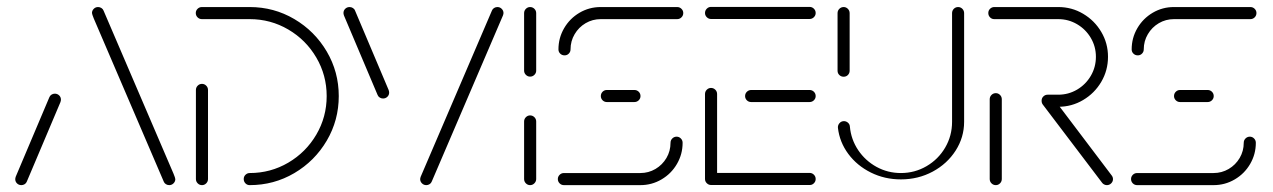

<svg xmlns="http://www.w3.org/2000/svg" viewBox="-20 -539 3706 559"><path d="M42.2 0Q34.8 0 29.6 -5Q24.4 -10 24.4 -17.4Q24.4 -20.4 25.9 -24.8L123.7 -255.9Q125.6 -260.7 130 -263.5Q134.4 -266.3 139.6 -266.3Q147 -266.3 152.2 -261.3Q157.4 -256.3 157.4 -248.9Q157.4 -245.9 155.9 -241.5L58.1 -10.4Q56.3 -5.6 51.9 -2.8Q47.4 0 42.2 0ZM490.4 -17.4Q490.4 -10.4 485.2 -5.2Q480 0 472.6 0Q467.4 0 463 -2.8Q458.5 -5.6 456.7 -10.4L253 -485.2Q250.4 -491.9 249.1 -495.6Q247.8 -499.3 247.8 -501.1Q247.8 -508.1 253 -513.3Q258.1 -518.5 265.6 -518.5Q270.7 -518.5 275.2 -515.7Q279.6 -513 281.5 -508.1L485.2 -33.3Q487.8 -26.7 489.1 -23Q490.4 -19.3 490.4 -17.4Z M568.1 -294.8Q575.2 -294.8 580.4 -289.6Q585.6 -284.4 585.6 -277V-17.8Q585.6 -10.4 580.4 -5.2Q575.2 0 568.1 0Q560.7 0 555.6 -5.2Q550.4 -10.4 550.4 -17.8V-277Q550.4 -284.4 555.6 -289.6Q560.7 -294.8 568.1 -294.8ZM689.6 -17.8Q689.6 -25.2 694.8 -30.2Q700 -35.2 707 -35.2Q767.8 -35.2 819.3 -65.4Q870.7 -95.6 900.9 -147Q931.1 -198.5 931.1 -259.3Q931.1 -320 900.9 -371.5Q870.7 -423 819.3 -453.1Q767.8 -483.3 707 -483.3H567.8Q560.4 -483.3 555.2 -488.5Q550 -493.7 550 -501.1Q550 -508.1 555.2 -513.3Q560.4 -518.5 567.8 -518.5H707Q777.4 -518.5 836.9 -483.5Q896.3 -448.5 931.3 -389.1Q966.3 -329.6 966.3 -259.3Q966.3 -188.9 931.3 -129.4Q896.3 -70 836.9 -35Q777.4 0 707 0Q699.6 0 694.6 -5.2Q689.6 -10.4 689.6 -17.8Z M1113 -269.6Q1113 -262.2 1107.8 -257.2Q1102.6 -252.2 1095.2 -252.2Q1090 -252.2 1085.6 -255Q1081.1 -257.8 1079.3 -262.6L981.5 -493.7Q980 -498.1 980 -501.1Q980 -508.5 985.2 -513.5Q990.4 -518.5 997.8 -518.5Q1003 -518.5 1007.4 -515.7Q1011.9 -513 1013.7 -508.1L1111.5 -277Q1113 -272.6 1113 -269.6ZM1221.1 0Q1213.7 0 1208.5 -5.2Q1203.3 -10.4 1203.3 -17.4Q1203.3 -20 1204.8 -24.4L1412.2 -508.1Q1414.1 -513 1418.5 -515.7Q1423 -518.5 1428.1 -518.5Q1435.6 -518.5 1440.7 -513.3Q1445.9 -508.1 1445.9 -501.1Q1445.9 -498.5 1444.4 -494.1L1237 -10.4Q1235.2 -5.6 1230.7 -2.8Q1226.3 0 1221.1 0Z M1523.3 0Q1516.3 0 1511.1 -5.2Q1505.9 -10.4 1505.9 -17.8V-185.2Q1505.9 -192.6 1511.1 -197.8Q1516.3 -203 1523.3 -203Q1530.7 -203 1535.9 -197.8Q1541.1 -192.6 1541.1 -185.2V-17.8Q1541.1 -10.7 1535.9 -5.4Q1530.7 0 1523.3 0ZM1523.3 -315.9Q1516.3 -315.9 1511.1 -321.1Q1505.9 -326.3 1505.9 -333.3V-500.7Q1505.9 -508.1 1511.1 -513.3Q1516.3 -518.5 1523.3 -518.5Q1530.7 -518.5 1535.9 -513.3Q1541.1 -508.1 1541.1 -500.7V-333.3Q1541.1 -326.3 1535.9 -321.1Q1530.7 -315.9 1523.3 -315.9Z M1950 -141.1Q1957 -141.1 1962.2 -135.9Q1967.4 -130.7 1967.4 -123.3Q1967.4 -90 1950.9 -61.7Q1934.4 -33.3 1906.1 -16.7Q1877.8 0 1844.4 0H1621.9Q1614.4 0 1609.3 -5.2Q1604.1 -10.4 1604.1 -17.8Q1604.1 -24.8 1609.3 -30Q1614.4 -35.2 1621.9 -35.2H1844.4Q1868.1 -35.2 1888.3 -47Q1908.5 -58.9 1920.4 -79.1Q1932.2 -99.3 1932.2 -123.3Q1932.2 -130.7 1937.4 -135.9Q1942.6 -141.1 1950 -141.1ZM1844.8 -259.3Q1844.8 -252.2 1839.6 -247Q1834.4 -241.9 1827 -241.9H1746.7Q1739.6 -241.9 1734.4 -247Q1729.3 -252.2 1729.3 -259.3Q1729.3 -266.7 1734.4 -271.9Q1739.6 -277 1746.7 -277H1827Q1834.4 -277 1839.6 -271.9Q1844.8 -266.7 1844.8 -259.3ZM1623.7 -377.8Q1616.3 -377.8 1611.1 -382.8Q1605.9 -387.8 1605.9 -395.2Q1605.9 -428.5 1622.4 -456.9Q1638.9 -485.2 1667.2 -501.9Q1695.6 -518.5 1728.9 -518.5H1951.5Q1958.9 -518.5 1964.1 -513.3Q1969.3 -508.1 1969.3 -501.1Q1969.3 -493.7 1964.1 -488.5Q1958.9 -483.3 1951.5 -483.3H1728.9Q1705.2 -483.3 1685 -471.5Q1664.8 -459.6 1653 -439.4Q1641.1 -419.3 1641.1 -395.2Q1641.1 -388.1 1636.1 -383Q1631.1 -377.8 1623.7 -377.8Z M2032.6 -18.1V-265.2Q2032.6 -272.6 2037.8 -277.8Q2043 -283 2050 -283Q2057.4 -283 2062.6 -277.8Q2067.8 -272.6 2067.8 -265.2V-18.1ZM2354.8 -17.8Q2354.8 -10.4 2349.4 -5.2Q2344.1 0 2337 -0.4H2050Q2043 -0.4 2037.8 -5.6Q2032.6 -10.7 2032.6 -17.8Q2032.6 -25.2 2037.8 -30.4Q2043 -35.6 2050 -35.6H2337Q2344.4 -35.6 2349.6 -30.4Q2354.8 -25.2 2354.8 -17.8ZM2149.3 -259.3Q2149.3 -266.7 2154.6 -271.9Q2160 -277 2167 -277H2337Q2344.4 -277 2349.6 -271.9Q2354.8 -266.7 2354.8 -259.3Q2354.8 -252.2 2349.6 -247Q2344.4 -241.9 2337 -241.9H2167Q2159.6 -241.9 2154.4 -247Q2149.3 -252.2 2149.3 -259.3ZM2032.6 -501.1Q2032.6 -508.5 2037.8 -513.7Q2043 -518.9 2050 -518.9H2337Q2344.4 -518.9 2349.6 -513.7Q2354.8 -508.5 2354.8 -501.1Q2354.8 -494.1 2349.6 -488.9Q2344.4 -483.7 2337 -483.7H2050Q2043 -483.7 2037.8 -488.9Q2032.6 -494.1 2032.6 -501.1Z M2436.3 -315.6Q2428.9 -315.6 2423.7 -320.6Q2418.5 -325.6 2418.5 -333V-500.7Q2418.5 -508.1 2423.7 -513.3Q2428.9 -518.5 2436.3 -518.5Q2443.3 -518.5 2448.5 -513.3Q2453.7 -508.1 2453.7 -500.7V-333Q2453.7 -325.9 2448.7 -320.7Q2443.7 -315.6 2436.3 -315.6ZM2769.6 -518.5Q2776.7 -518.5 2781.9 -513.3Q2787 -508.1 2787 -500.7V-184.4Q2787 -139.3 2762.4 -100.7Q2737.8 -62.2 2695.6 -39.4Q2653.3 -16.7 2603 -16.7Q2555.6 -16.7 2515.4 -36.7Q2475.2 -56.7 2449.8 -90.9Q2424.4 -125.2 2419.6 -166.7Q2418.9 -174.4 2424.1 -180.4Q2429.3 -186.3 2437 -186.3Q2443.7 -186.3 2448.9 -181.7Q2454.1 -177 2454.4 -170.4Q2457.8 -133 2478.5 -102Q2499.3 -71.1 2532 -53.1Q2564.8 -35.2 2603 -35.2Q2643.3 -35.2 2677.6 -55.2Q2711.9 -75.2 2731.9 -109.4Q2751.9 -143.7 2751.9 -184.4V-500.7Q2751.9 -508.1 2757 -513.3Q2762.2 -518.5 2769.6 -518.5Z M2879.3 0Q2871.9 0 2866.7 -5.2Q2861.5 -10.4 2861.5 -17.8V-250Q2861.5 -257.4 2866.7 -262.6Q2871.9 -267.8 2879.3 -267.8Q2886.3 -267.8 2891.5 -262.6Q2896.7 -257.4 2896.7 -250V-17.8Q2896.7 -10.4 2891.5 -5.2Q2886.3 0 2879.3 0ZM3220.4 -17.4Q3220.4 -10.4 3215.2 -5.2Q3210 0 3202.6 0Q3198.5 0 3194.8 -1.9Q3191.1 -3.7 3188.9 -6.7L3015.9 -234.8Q3012.6 -239.3 3012.6 -245.6Q3012.6 -253 3017.8 -258.1Q3023 -263.3 3030 -263.3Q3038.1 -263.3 3044.1 -256.3L3216.7 -28.1Q3220.4 -23.3 3220.4 -17.4ZM3012.6 -245.9Q3012.6 -253.3 3017.8 -258.3Q3023 -263.3 3030 -263.3H3061.1Q3090.7 -263.3 3115.9 -278.1Q3141.1 -293 3155.9 -318.3Q3170.7 -343.7 3170.7 -373.7Q3170.7 -403.3 3155.9 -428.5Q3141.1 -453.7 3115.9 -468.5Q3090.7 -483.3 3061.1 -483.3H2874.8Q2867.4 -483.3 2862.4 -488.5Q2857.4 -493.7 2857.4 -501.1Q2857.4 -508.5 2862.6 -513.5Q2867.8 -518.5 2874.8 -518.5H3061.1Q3100.4 -518.5 3133.5 -498.9Q3166.7 -479.3 3186.3 -446.1Q3205.9 -413 3205.9 -373.7Q3205.9 -334.1 3186.3 -300.7Q3166.7 -267.4 3133.5 -247.8Q3100.4 -228.1 3061.1 -228.1H3030Q3022.6 -228.1 3017.6 -233.3Q3012.6 -238.5 3012.6 -245.9Z M3618.9 -141.1Q3625.9 -141.1 3631.1 -135.9Q3636.3 -130.7 3636.3 -123.3Q3636.3 -90 3619.8 -61.7Q3603.3 -33.3 3575 -16.7Q3546.7 0 3513.3 0H3290.7Q3283.3 0 3278.1 -5.2Q3273 -10.4 3273 -17.8Q3273 -24.8 3278.1 -30Q3283.3 -35.2 3290.7 -35.2H3513.3Q3537 -35.2 3557.2 -47Q3577.4 -58.9 3589.3 -79.1Q3601.1 -99.3 3601.1 -123.3Q3601.1 -130.7 3606.3 -135.9Q3611.5 -141.1 3618.9 -141.1ZM3513.7 -259.3Q3513.7 -252.2 3508.5 -247Q3503.3 -241.9 3495.9 -241.9H3415.6Q3408.5 -241.9 3403.3 -247Q3398.1 -252.2 3398.1 -259.3Q3398.1 -266.7 3403.3 -271.9Q3408.5 -277 3415.6 -277H3495.9Q3503.3 -277 3508.5 -271.9Q3513.7 -266.7 3513.7 -259.3ZM3292.6 -377.8Q3285.2 -377.8 3280 -382.8Q3274.8 -387.8 3274.8 -395.2Q3274.8 -428.5 3291.3 -456.9Q3307.8 -485.2 3336.1 -501.9Q3364.4 -518.5 3397.8 -518.5H3620.4Q3627.8 -518.5 3633 -513.3Q3638.1 -508.1 3638.1 -501.1Q3638.1 -493.7 3633 -488.5Q3627.8 -483.3 3620.4 -483.3H3397.8Q3374.1 -483.3 3353.9 -471.5Q3333.7 -459.6 3321.9 -439.4Q3310 -419.3 3310 -395.2Q3310 -388.1 3305 -383Q3300 -377.8 3292.6 -377.8Z"/></svg>

Font: 26F Galaxy Sans Light
Style: Regular
Weight: 300
Designer: C₂₉H₂₅N₃O₅
Version: Version 1.100